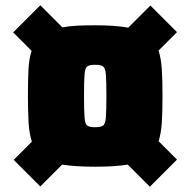

<svg xmlns="http://www.w3.org/2000/svg" viewBox="-20 -709 722 729"><path d="M133 -1 32 -102 101 -171Q91 -202 88.5 -244.5Q86 -287 86 -345Q86 -401 88 -443Q90 -485 100 -516L30 -586L133 -689L217 -605Q242 -610 272.5 -611.5Q303 -613 341 -613Q418 -613 467 -604L551 -688L652 -587L582 -517Q592 -486 594.5 -444Q597 -402 597 -345Q597 -288 594.5 -245.5Q592 -203 582 -173L652 -103L549 0L465 -84Q440 -80 409.5 -78Q379 -76 341 -76Q303 -76 272 -78Q241 -80 216 -84ZM341 -226Q362 -226 371 -232Q380 -238 382 -263Q384 -288 384 -345Q384 -402 382 -426.5Q380 -451 371 -457Q362 -463 341 -463Q320 -463 311.5 -457Q303 -451 301 -426.5Q299 -402 299 -345Q299 -288 301 -263Q303 -238 311.5 -232Q320 -226 341 -226Z"/></svg>

Font: Saira Black
Style: Regular
Weight: 900
Designer: Hector Gatti with collaboration of the Omnibus-Type team
Foundry: Omnibus-Type
Version: Version 1.100; ttfautohint (v1.8.3)